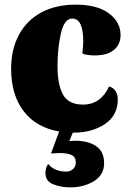

<svg xmlns="http://www.w3.org/2000/svg" viewBox="-20 -550 545 828"><path d="M488 -122Q488 -52 432.5 -15Q377 22 298 22H294L279 58L304 57Q361 57 395 80.5Q429 104 429 154Q429 204 385.5 231Q342 258 283 258Q242 258 209 244.5Q176 231 176 197Q176 172 188 157Q214 190 267 190Q283 190 295 179Q307 168 307 151Q307 127 288.5 118.5Q270 110 240 110Q226 110 200 112L235 17Q136 0 82 -70.5Q28 -141 28 -253Q28 -338 62 -400.5Q96 -463 158.5 -496.5Q221 -530 306 -530Q399 -530 449.5 -492.5Q500 -455 500 -399Q500 -359 471.5 -335Q443 -311 388 -311Q375 -311 358.5 -313Q342 -315 335 -320Q339 -352 339 -371Q339 -470 292 -470Q257 -470 242.5 -405.5Q228 -341 228 -264Q228 -186 251.5 -142.5Q275 -99 338 -99Q377 -99 405.5 -119.5Q434 -140 450 -177Q468 -173 478 -157.5Q488 -142 488 -122Z"/></svg>

Font: Sansita ExtraBold
Style: Regular
Weight: 800
Designer: Pablo Cosgaya
Foundry: Omnibus-Type
Version: Version 1.006